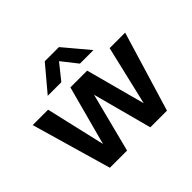

<svg xmlns="http://www.w3.org/2000/svg" viewBox="-163 -924 1133 1133"><g transform="rotate(-45 403.0 -358.0)"><path d="M334 -716H452.5L584 -559.5H471L394 -657L316 -559.5H202.5ZM17.5 -500H146L232 -128L332 -500H472L572 -128L659.5 -500H789L638 0H499L400 -371L305 0H161.5Z"/></g></svg>

Font: Overused Grotesk SemiBold
Style: Regular
Weight: 610
Version: Version 0.004